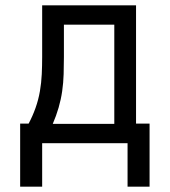

<svg xmlns="http://www.w3.org/2000/svg" viewBox="-20 -540 640 724"><path d="M139 164H56V-74H88Q103 -102 114 -133Q125 -164 130.5 -196Q136 -228 137.5 -260.5Q139 -293 139 -325V-520H493V-74H544V164H461V0H139ZM179 -73H411V-447H221V-325Q221 -293 220 -260.5Q219 -228 214.5 -196.5Q210 -165 201 -134Q192 -103 179 -73Z"/></svg>

Font: Zed Sans Extended
Style: Regular
Weight: 400
Width: 7
Designer: Belleve Invis
Foundry: Belleve Invis
Version: Version 1.0.0; ttfautohint (v1.8.4)